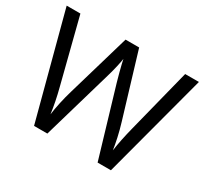

<svg xmlns="http://www.w3.org/2000/svg" viewBox="-144 -926 1217 1138"><g transform="rotate(30 465.0 -357.0)"><path d="M917 -714 727 0H636L497 -468Q489 -497 481 -526Q473 -555 468 -577.5Q463 -600 461 -609Q460 -596 450.5 -553.5Q441 -511 427 -465L292 0H201L12 -714H106L217 -278Q229 -232 237.5 -189Q246 -146 251 -108Q256 -147 266 -193Q276 -239 289 -283L415 -714H508L639 -280Q653 -234 663 -188.5Q673 -143 678 -108Q683 -145 692 -188.5Q701 -232 713 -279L823 -714Z"/></g></svg>

Font: Noto Sans Lydian
Style: Regular
Weight: 400
Designer: Monotype Design Team
Foundry: Monotype Imaging Inc.
Version: Version 2.002; ttfautohint (v1.8.4.7-5d5b)